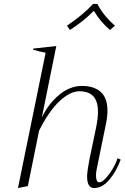

<svg xmlns="http://www.w3.org/2000/svg" viewBox="-20 -942 635 972"><path d="M334 -790 319 -812Q402 -868 451 -922H473Q504 -862 562 -812L537 -790Q486 -834 457 -885H452Q409 -839 334 -790ZM591 -134Q568 -72 532.5 -31Q497 10 457 10Q421 10 421 -48Q421 -73 432 -131L467 -299Q476 -344 476 -376Q476 -429 452.5 -454.5Q429 -480 382 -480Q335 -480 281.5 -430Q228 -380 178 -281L121 0L71 10L211 -675Q173 -682 147 -691L148 -696L265 -709L192 -348Q227 -419 281 -463Q335 -507 395 -507Q456 -507 490 -476.5Q524 -446 524 -382Q524 -352 517 -318L469 -83Q466 -68 466 -54Q466 -38 470 -28.5Q474 -19 482 -19Q502 -19 532.5 -60.5Q563 -102 575 -141Z"/></svg>

Font: Trirong ExtraLight
Style: Italic
Weight: 275
Italic angle: -12°
Designer: Katatrad Team
Foundry: CadsonDemak
Version: Version 1.003